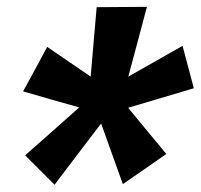

<svg xmlns="http://www.w3.org/2000/svg" viewBox="-20 -562 573 548"><path d="M238.8 -343.3Q241.7 -376 247.3 -442.4Q252.9 -508.8 255.9 -541.5Q279.8 -542 327.6 -542Q375.5 -542 399.4 -542.5Q390.6 -509.3 372.8 -442.9Q355 -376.5 346.2 -343.3Q372.1 -357.9 423.6 -387.2Q475.1 -416.5 501 -431.2Q506.3 -411.1 517.1 -370.8Q527.8 -330.6 533.2 -310.1L345.7 -254.4Q363.8 -232.4 400.1 -188.5Q436.5 -144.5 454.6 -122.6Q434.1 -107.9 392.6 -79.3Q351.1 -50.8 330.6 -36.6Q320.3 -65.4 299.6 -123Q278.8 -180.7 268.6 -209.5Q246.1 -180.7 201.9 -122.1Q157.7 -63.5 135.7 -34.7L51.8 -118.7Q77.1 -141.1 128.9 -186.8Q180.7 -232.4 206.1 -255.4Q179.7 -262.7 126 -278.1Q72.3 -293.5 45.9 -301.3Q57.6 -322.8 80.6 -364.7Q103.5 -406.7 114.7 -428.2Q135.7 -414.1 176.8 -385.7Q217.8 -357.4 238.8 -343.3Z"/></svg>

Font: Fantasque Sans Mono
Style: Bold Italic
Weight: 700
Italic angle: -11°
Monospace: yes
Designer: Jany Belluz
Version: Version 1.7.1